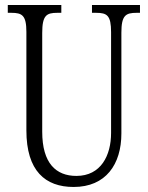

<svg xmlns="http://www.w3.org/2000/svg" viewBox="-20 -734 589 764"><path d="M273 10C401 10 463 -80 463 -203V-604C463 -673 480 -683 524 -683H537V-714H346V-683H362C406 -683 422 -673 422 -606V-205C422 -116 382 -34 284 -34C203 -34 148 -84 148 -210V-603C148 -673 165 -683 208 -683H224V-714H11V-683H25C68 -683 85 -673 85 -607V-215C85 -54 160 10 273 10Z"/></svg>

Font: Noto Serif Armenian ExtraCondensed Light
Style: Regular
Weight: 300
Width: 2
Designer: Monotype Design Team
Foundry: Monotype Imaging Inc.
Version: Version 2.008